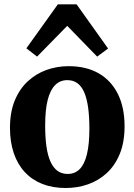

<svg xmlns="http://www.w3.org/2000/svg" viewBox="-20 -884 640 914"><path d="M27.5 -275Q27.5 -349.5 50 -404.8Q72.5 -460 111.8 -496.5Q151 -533 201.2 -551Q251.5 -569 306.5 -569Q390.5 -569 450 -534.8Q509.5 -500.5 541.2 -436.5Q573 -372.5 573 -283Q573 -207 550.2 -151.5Q527.5 -96 488.2 -60Q449 -24 398.8 -6.5Q348.5 11 293 11Q230.5 11 181.2 -8.5Q132 -28 97.8 -65Q63.5 -102 45.5 -155.2Q27.5 -208.5 27.5 -275ZM302.5 -56Q336.5 -56 359.2 -78.8Q382 -101.5 393.8 -149.5Q405.5 -197.5 405.5 -271.5Q405.5 -327 399.8 -370Q394 -413 381.8 -442.5Q369.5 -472 349.5 -487.2Q329.5 -502.5 300.5 -502.5Q266.5 -502.5 243 -479.5Q219.5 -456.5 207.2 -409Q195 -361.5 195 -286.5Q195 -230.5 201 -187.5Q207 -144.5 220 -115.2Q233 -86 253.2 -71Q273.5 -56 302.5 -56ZM156.5 -614.5 105.5 -654 255.5 -863.5H344.5L494.5 -653L442.5 -614.5L300 -761Z"/></svg>

Font: Merriweather 20pt ExtraBold
Style: Regular
Weight: 800
Version: Version 2.100